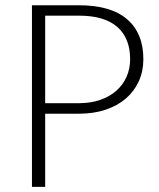

<svg xmlns="http://www.w3.org/2000/svg" viewBox="-20 -728 618 748"><path d="M287.5 -326Q334 -326 371 -339Q408 -352 433.8 -375Q459.5 -398 473.2 -429.2Q487 -460.5 487 -497.5Q487 -579 437 -623Q387 -667 287.5 -667H156V-326ZM287.5 -707.5Q412 -707.5 475.2 -653Q538.5 -598.5 538.5 -497.5Q538.5 -451 521 -412Q503.5 -373 471 -344.8Q438.5 -316.5 392 -300.8Q345.5 -285 287.5 -285H156V0H104.5V-707.5Z"/></svg>

Font: LatoLatin Light
Style: Regular
Weight: 300
Designer: Lukasz Dziedzic with Adam Twardoch and Botio Nikoltchev
Foundry: tyPoland Lukasz Dziedzic
Version: Version 2.015; 2015-08-06; http://www.latofonts.com/